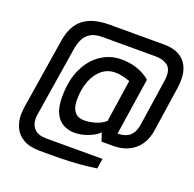

<svg xmlns="http://www.w3.org/2000/svg" viewBox="-154 -882 1248 1232"><g transform="rotate(20 470.5 -266.0)"><path d="M246 191Q175 191 132 166.5Q89 142 70 101.5Q51 61 51 13Q51 0 52.5 -12.5Q54 -25 55 -38L132 -521Q141 -577 161.5 -615Q182 -653 214.5 -677Q247 -701 290.5 -712Q334 -723 390 -723H761Q822 -723 862 -701Q902 -679 921.5 -640Q941 -601 941 -550Q941 -519 936 -486L891 -185Q886 -149 871 -115.5Q856 -82 829.5 -56Q803 -30 764.5 -15Q726 0 675 0H596L577 -57Q568 -46 550.5 -35Q533 -24 510.5 -14.5Q488 -5 462 0.5Q436 6 411 6Q371 6 336 -12.5Q301 -31 280.5 -72.5Q260 -114 260 -184Q260 -298 298 -377.5Q336 -457 399 -498.5Q462 -540 535 -540Q598 -540 648 -522Q698 -504 734 -473L675 -84Q693 -84 711.5 -87.5Q730 -91 747.5 -102Q765 -113 778 -135.5Q791 -158 796 -196L841 -497Q843 -509 844 -519.5Q845 -530 845 -540Q845 -591 814 -612Q783 -633 735 -633H372Q319 -633 289 -613.5Q259 -594 245.5 -563Q232 -532 226 -497L151 -27Q148 -10 148 5Q148 48 174.5 75Q201 102 255 102H640L629 171Q604 175 559.5 180Q515 185 458 188Q401 191 338 191ZM442 -90Q478 -90 517 -101Q556 -112 587 -138L630 -426Q600 -437 575.5 -442Q551 -447 528 -447Q478 -447 439.5 -416.5Q401 -386 378.5 -330Q356 -274 356 -198Q356 -160 367 -136Q378 -112 397 -101Q416 -90 442 -90Z"/></g></svg>

Font: Exo Thin SemiBold
Style: Italic
Weight: 600
Italic angle: -9°
Version: Version 2.000